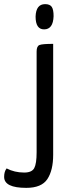

<svg xmlns="http://www.w3.org/2000/svg" viewBox="-123 -712 327 928"><path d="M49 -632Q51 -692 95 -692Q118 -692 127 -679Q136 -666 136 -634Q134 -570 90 -570Q49 -570 49 -632ZM134 -500V36Q134 111 106 153.5Q78 196 4 196Q-103 196 -103 143Q-103 117 -91 102Q-53 122 -6 122Q31 122 42.5 100.5Q54 79 54 24V-463Q54 -489 68 -494.5Q82 -500 134 -500Z"/></svg>

Font: YanoneKaffeesatzRR
Style: Regular
Weight: 400
Designer: Yanone (Cyrillic: Daniel Pouzeot & Huerta Tipografica)
Foundry: Yanone
Version: Version 1.100;PS 001.100;hotconv 1.0.70;makeotf.lib2.5.58329